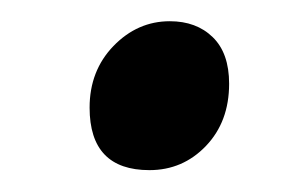

<svg xmlns="http://www.w3.org/2000/svg" viewBox="-20 -140 283 180"><path d="M194.8 -61.5Q194.8 -25.9 173.1 -3.2Q151.4 19.5 120.1 19.5Q64 19.5 64 -39.1Q64 -73.7 86.4 -96.9Q108.9 -120.1 139.2 -120.1Q164.1 -120.1 179.4 -105.2Q194.8 -90.3 194.8 -61.5Z"/></svg>

Font: Gentium Book Plus
Style: Regular
Weight: 400
Designer: Victor Gaultney, Annie Olsen, Iska Routamaa, Becca Hirsbrunner
Foundry: SIL International
Version: Version 6.101